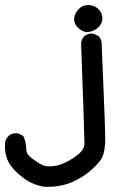

<svg xmlns="http://www.w3.org/2000/svg" viewBox="-25 -492 545 762"><path d="M147.5 249Q121.1 243.7 98.1 232.9Q74.7 222.2 45.4 195.8Q15.1 168.9 3.7 139.9Q-7.8 110.8 -4.9 75.2V74.7Q-2.4 58.6 8.8 47.9L9.3 47.4Q22.9 34.7 44.9 37.1L46.9 37.6L48.3 38.1L64 45.9L66.9 47.4L68.4 50.3Q79.1 72.8 79.1 100.1Q79.1 120.1 101.1 136.2Q113.8 145.5 124.3 152.3Q134.8 159.2 143.6 163.1Q158.7 170.4 185.5 167.5Q212.9 164.6 240.7 149.9Q254.9 142.6 267.3 134.3Q279.8 126 290.5 116.2Q309.6 99.1 310.1 77.1Q310.5 50.8 296.9 -318.8V-319.3V-320.3Q298.3 -335.9 308.1 -347.2L308.6 -347.7L309.1 -348.1Q324.2 -360.8 344.7 -358.4L346.7 -357.9L348.1 -357.4L364.7 -349.6L366.7 -348.6L368.2 -346.7Q380.9 -330.6 378.9 -307.1Q393.6 34.2 392.6 65.9Q392.6 72.3 392.1 78.4Q391.6 84.5 390.9 90.1Q390.1 95.7 389.4 101.1Q388.7 106.4 387.5 111.6Q386.2 116.7 384.8 121.6Q382.8 127.9 379.2 135Q375.5 142.1 369.6 149.4Q363.8 156.7 356.4 164.3Q349.1 171.9 339.4 180.7Q327.1 191.9 313.5 201.4Q299.8 210.9 285.2 219Q270.5 227.1 254.4 233.4Q206.5 252 148.9 249H148.4ZM317.4 -364.3Q307.1 -366.7 298.3 -371.6Q289.6 -376.5 282.7 -383.8Q267.1 -399.9 269.5 -420.9Q272 -440.9 289.1 -457.5Q297.9 -466.3 309.1 -469.7Q320.3 -473.1 332.5 -471.7Q356.9 -468.3 370.6 -450.2Q377.4 -441.4 379.9 -431.6Q382.3 -421.9 380.9 -411.6Q377 -392.1 360.4 -378.9Q344.7 -366.7 320.3 -364.3H318.8Z"/></svg>

Font: NaikaiFont
Style: Bold
Weight: 700
Version: Version 1.89